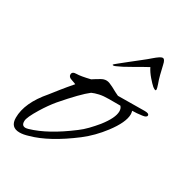

<svg xmlns="http://www.w3.org/2000/svg" viewBox="-118 -562 633 659"><g transform="rotate(30 199.0 -233.0)"><path d="M45 1Q9 1 9 -37Q9 -96 66 -162Q77 -176 92.5 -195.5Q108 -215 128 -238Q130 -238 110 -245Q97 -249 97 -259Q97 -271 114 -271Q130 -271 167 -280Q173 -284 179.5 -288Q186 -292 193 -296Q204 -303 215 -303Q221 -303 227.5 -300.5Q234 -298 242 -294Q253 -288 261.5 -283.5Q270 -279 275 -277L381 -278Q398 -278 398 -270Q398 -262 381 -260Q360 -257 343 -257Q344 -253 344.5 -249.5Q345 -246 345 -244Q345 -212 307 -162Q276 -121 237 -91Q149 -24 79 -5Q60 1 45 1ZM55 -23Q57 -23 59.5 -23.5Q62 -24 66 -25Q132 -44 215 -107Q230 -118 244.5 -133Q259 -148 273 -165Q306 -207 306 -233Q306 -245 299 -252H254Q232 -252 216.5 -248.5Q201 -245 190 -240Q161 -218 104 -152Q84 -128 65 -97Q40 -56 40 -42V-40Q40 -23 55 -23ZM209 -359Q206 -359 206 -361Q206 -362 218.5 -372Q231 -382 248.5 -396Q266 -410 284 -424Q302 -438 312 -447Q335 -467 343 -467Q352 -467 356 -447Q360 -429 364.5 -411.5Q369 -394 374 -381Q379 -366 379 -362Q379 -358 376 -358Q373 -358 365 -364Q357 -371 343.5 -386.5Q330 -402 322 -418Q296 -404 267 -387Q238 -370 219 -362Q213 -359 209 -359Z"/></g></svg>

Font: Whisper
Style: Regular
Weight: 400
Designer: Robert E. Leuschke
Foundry: Robert E. Leuschke
Version: Version 1.010; ttfautohint (v1.8.4.7-5d5b)